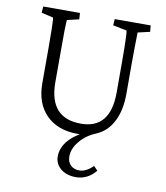

<svg xmlns="http://www.w3.org/2000/svg" viewBox="-87 -645 808 935"><g transform="rotate(10 317.0 -177.5)"><path d="M582 -573.2 585 -542 525.4 -528.3Q525.4 -525.4 524.9 -504.9Q524.4 -484.4 523.9 -449.7Q523.4 -415 523.4 -370.1V-223.6Q523.4 -142.6 494.6 -86.9Q465.8 -31.2 412.1 -8.8Q364.3 10.7 333.5 47.9Q302.7 85 302.7 123Q302.7 150.4 318.8 166.5Q335 182.6 362.3 182.6Q395.5 182.6 429.7 148.4L449.2 168.9Q408.2 217.8 350.6 217.8Q320.3 217.8 296.9 207Q273.4 196.3 260.3 177.2Q247.1 158.2 247.1 133.8Q247.1 88.9 280.8 51.3Q314.5 13.7 380.9 -14.6L352.5 8.8H324.2Q224.6 8.8 168 -47.9Q111.3 -104.5 111.3 -204.1V-387.7Q111.3 -447.3 110.4 -476.1Q109.4 -504.9 108.9 -515.1Q108.4 -525.4 107.4 -528.3L48.8 -542L50.8 -573.2H232.4L234.4 -542L175.8 -528.3Q175.8 -527.3 174.8 -517.1Q173.8 -506.8 173.3 -477.5Q172.9 -448.2 172.9 -387.7V-213.9Q175.8 -43 330.1 -43Q475.6 -43 475.6 -222.7V-370.1Q475.6 -410.2 475.1 -442.4Q474.6 -474.6 473.6 -497.1Q472.7 -519.5 470.7 -528.3L402.3 -542L404.3 -573.2Z"/></g></svg>

Font: Crimson Pro ExtraLight
Style: Regular
Weight: 250
Designer: Jacques Le Bailly
Foundry: Baron von Fonthausen
Version: Version 1.003